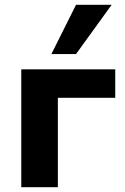

<svg xmlns="http://www.w3.org/2000/svg" viewBox="-20 -783 521 803"><path d="M69 0V-493H462V-374H222V0ZM195 -557 298 -763H447L298 -557Z"/></svg>

Font: Nunito Sans 11pt ExtraBold
Style: Regular
Weight: 800
Version: Version 3.101;gftools[0.9.27]